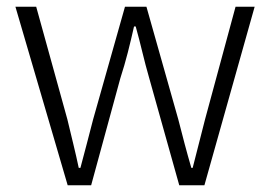

<svg xmlns="http://www.w3.org/2000/svg" viewBox="-20 -553 806 573"><path d="M182 0H252L339 -319C356 -371 368 -421 380 -474H385C400 -421 410 -372 425 -321L515 0H590L740 -533H683L592 -197C579 -146 567 -100 555 -52H551C537 -100 525 -146 512 -197L417 -533H353L258 -197C245 -147 233 -100 220 -52H215C205 -100 193 -146 181 -197L88 -533H26Z"/></svg>

Font: Noto Sans CJK KR Light
Style: Regular
Weight: 300
Designer: Ryoko NISHIZUKA (kana & ideographs); Paul D. Hunt (Latin, Greek & Cyrillic); Wenlong ZHANG (bopomofo); Sandoll Communica
Foundry: Adobe Systems Incorporated
Version: Version 1.004;PS 1.004;hotconv 1.0.82;makeotf.lib2.5.63406